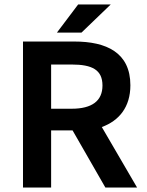

<svg xmlns="http://www.w3.org/2000/svg" viewBox="-20 -840 659 860"><path d="M330 -820 235 -694H345L476 -820ZM301 -551C393 -551 439 -527 439 -457C439 -388 392 -353 301 -353H209V-551ZM436 -271C513 -299 564 -360 564 -458C564 -605 456 -654 313 -654H83V0H209V-256H305L452 0H594Z"/></svg>

Font: Falling Sky
Style: Med
Weight: 500
Designer: Paul D. Hunt
Foundry: Adobe Systems Incorporated
Version: Version 1.02